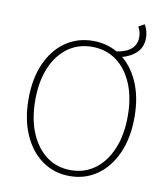

<svg xmlns="http://www.w3.org/2000/svg" viewBox="-89 -871 825 957"><g transform="rotate(10 324.0 -393.0)"><path d="M479 -617 448 -640Q501 -648 525.5 -671Q550 -694 550 -730Q550 -741 547 -755Q544 -769 536 -782L566 -798Q575 -782 579.5 -765.5Q584 -749 584 -732Q584 -686 555 -657.5Q526 -629 479 -617ZM328 12Q250 12 189.5 -30.5Q129 -73 94.5 -150.5Q60 -228 60 -332Q60 -436 94.5 -512.5Q129 -589 189.5 -630.5Q250 -672 328 -672Q406 -672 466.5 -630.5Q527 -589 561.5 -512.5Q596 -436 596 -332Q596 -228 561.5 -150.5Q527 -73 466.5 -30.5Q406 12 328 12ZM328 -18Q398 -18 450.5 -57Q503 -96 532.5 -166.5Q562 -237 562 -332Q562 -427 532.5 -496.5Q503 -566 450.5 -604Q398 -642 328 -642Q258 -642 205.5 -604Q153 -566 123.5 -496.5Q94 -427 94 -332Q94 -237 123.5 -166.5Q153 -96 205.5 -57Q258 -18 328 -18Z"/></g></svg>

Font: Source Sans 3 Variable
Style: Regular
Weight: 200
Designer: Paul D. Hunt
Foundry: Adobe Systems Incorporated
Version: Version 3.026